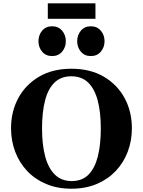

<svg xmlns="http://www.w3.org/2000/svg" viewBox="-20 -1121 860 1155"><path d="M409.7 14.2Q324.7 14.2 257.6 -14.2Q190.4 -42.5 143.3 -92.5Q96.2 -142.6 71.3 -208.5Q46.4 -274.4 46.4 -349.6Q46.4 -449.7 90.1 -530.8Q133.8 -611.8 215.1 -659.7Q296.4 -707.5 409.7 -707.5Q522.9 -707.5 604.5 -659.7Q686 -611.8 729.7 -530.8Q773.4 -449.7 773.4 -349.6Q773.4 -274.4 748.5 -208.5Q723.6 -142.6 676.3 -92.5Q628.9 -42.5 561.8 -14.2Q494.6 14.2 409.7 14.2ZM411.6 -31.7Q473.6 -31.7 512 -70.1Q550.3 -108.4 568.4 -179.4Q586.4 -250.5 586.4 -348.6Q586.4 -446.8 567.6 -517.1Q548.8 -587.4 509.8 -624.8Q470.7 -662.1 408.7 -662.1Q347.2 -662.1 308.3 -624.8Q269.5 -587.4 251.2 -517.1Q232.9 -446.8 232.9 -348.6Q232.9 -250.5 252 -179.4Q271 -108.4 310.5 -70.1Q350.1 -31.7 411.6 -31.7ZM526.4 -783.7Q488.8 -783.7 466.6 -810.1Q444.3 -836.4 444.3 -873Q444.3 -910.2 466.6 -936.5Q488.8 -962.9 526.4 -962.9Q564 -962.9 586.4 -936.5Q608.9 -910.2 608.9 -873Q608.9 -836.4 586.4 -810.1Q564 -783.7 526.4 -783.7ZM293.5 -783.7Q255.9 -783.7 233.6 -810.1Q211.4 -836.4 211.4 -873Q211.4 -910.2 233.6 -936.5Q255.9 -962.9 293.5 -962.9Q331.1 -962.9 353.5 -936.5Q376 -910.2 376 -873Q376 -836.4 353.5 -810.1Q331.1 -783.7 293.5 -783.7ZM267.6 -1007.8V-1101.1H554.2V-1007.8Z"/></svg>

Font: Gelasio
Style: Bold
Weight: 700
Designer: Eben Sorkin
Foundry: Eben Sorkin
Version: Version 1.008